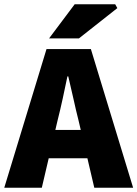

<svg xmlns="http://www.w3.org/2000/svg" viewBox="-30 -880 644 900"><path d="M-10 0 188 -650H396L594 0H412L338 -316Q326 -363 314 -418Q302 -473 290 -522H286Q276 -473 264 -418Q252 -363 240 -316L166 0ZM132 -138V-271H450V-138ZM200 -700 320 -860H510L520 -842L340 -700Z"/></svg>

Font: Source Sans 3 ExtraLight Black
Style: Regular
Weight: 900
Version: Version 3.052;hotconv 1.1.0;makeotfexe 2.6.0